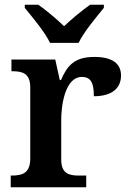

<svg xmlns="http://www.w3.org/2000/svg" viewBox="-20 -786 543 806"><path d="M190 -606H310C331 -651 385 -715 416 -753V-766H358C327 -744 279 -705 249 -676C219 -705 173 -744 141 -766H84V-753C115 -715 169 -651 190 -606ZM25 0H342V-49H311C270 -49 237 -57 237 -116V-283C237 -341 252 -463 324 -463C362 -463 374 -437 374 -382C449 -382 488 -415 488 -469C488 -519 452 -547 376 -547C292 -547 262 -510 236 -450H231L212 -536H28V-487H31C75 -487 107 -478 107 -419V-121C107 -58 73 -49 28 -49H25Z"/></svg>

Font: Noto Serif Tamil SemiBold
Style: Italic
Weight: 600
Italic angle: -12°
Designer: Indian Type Foundry, Tom Grace, and the Monotype Design Team
Foundry: Monotype Imaging Inc.
Version: Version 2.003